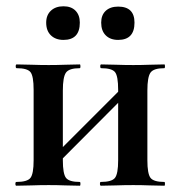

<svg xmlns="http://www.w3.org/2000/svg" viewBox="-20 -591 575 611"><path d="M129 -36 111 -54 382 -325 400 -308ZM87 -81V-305Q87 -349 77 -361.5Q67 -374 33 -374Q30 -374 30 -380Q30 -386 33 -386Q54 -386 80.4 -385Q106.9 -384 135 -384Q162 -384 188 -385Q214.1 -386 234 -386Q236 -386 236 -380Q236 -374 234 -374Q200 -374 190 -360Q180 -346 180 -303V-81Q180 -38 190 -25Q200 -12 234 -12Q236 -12 236 -6Q236 0 234 0Q213 0 187.5 -1Q162 -2 135 -2Q106.7 -2 80.1 -1Q53.5 0 32 0Q29 0 29 -6Q29 -12 32 -12Q67 -12 77 -25Q87 -38 87 -81ZM356 -81V-305Q356 -349 346 -361.5Q336 -374 302 -374Q299 -374 299 -380Q299 -386 302 -386Q323 -386 349.4 -385Q375.9 -384 404 -384Q431 -384 457 -385Q483.1 -386 503 -386Q505 -386 505 -380Q505 -374 503 -374Q469 -374 459 -360Q449 -346 449 -303V-81Q449 -38 459 -25Q469 -12 503 -12Q505 -12 505 -6Q505 0 503 0Q482 0 456.5 -1Q431 -2 404 -2Q375.8 -2 348.7 -1Q321.7 0 301.4 0Q298 0 298 -6Q298 -12 300.5 -12Q335.8 -12 345.9 -25Q356 -38 356 -81ZM182 -464Q157 -464 142 -478.5Q127 -492.9 127 -519Q127 -543 142 -557Q157 -571 182 -571Q206.6 -571 220.3 -557Q234 -543 234 -519Q234 -464 182 -464ZM356 -464Q331 -464 316.5 -478.5Q302 -492.9 302 -519Q302 -543.2 316.5 -556.6Q331 -570 356 -570Q408 -570 408 -519Q408 -464 356 -464Z"/></svg>

Font: Cormorant Light
Style: Regular
Weight: 300
Designer: Christian Thalmann (Catharsis Fonts)
Foundry: Catharsis Fonts
Version: Version 4.000